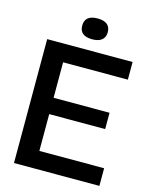

<svg xmlns="http://www.w3.org/2000/svg" viewBox="-123 -909 777 988"><g transform="rotate(15 265.5 -415.0)"><path d="M49 0V-660H504V-566H159V-377H457V-290H159V-94H504V0ZM273 -719Q205 -719 205 -774Q205 -830 273 -830Q341 -830 341 -774Q341 -748 323.5 -733.5Q306 -719 273 -719Z"/></g></svg>

Font: Bricolage Grotesque 48pt Medium
Style: Regular
Weight: 500
Designer: Mathieu Triay
Foundry: Atelier Triay
Version: Version 1.000; ttfautohint (v1.8.4.7-5d5b);gftools[0.9.32]